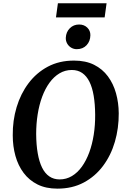

<svg xmlns="http://www.w3.org/2000/svg" viewBox="-20 -1114 757 1144"><path d="M322 10Q253.5 10 203.5 -15Q153.5 -40 120.8 -83.8Q88 -127.5 72 -185Q56 -242.5 56 -307.5Q55 -395.5 79 -475.5Q103 -555.5 150 -618Q197 -680.5 265 -716.8Q333 -753 421 -753Q490.5 -753 540.5 -728Q590.5 -703 623 -659Q655.5 -615 671.2 -558.5Q687 -502 687.5 -439Q688 -350 664.5 -269.2Q641 -188.5 594.2 -125.8Q547.5 -63 479.2 -26.5Q411 10 322 10ZM335 -45Q375 -45 408.5 -65Q442 -85 468 -121.2Q494 -157.5 511.8 -205.8Q529.5 -254 538.5 -311.2Q547.5 -368.5 547 -430.5Q546.5 -494 538.2 -543.2Q530 -592.5 513 -626.8Q496 -661 470 -679Q444 -697 408 -697Q368 -697 334.5 -677Q301 -657 275 -621.2Q249 -585.5 231.2 -537.5Q213.5 -489.5 204.5 -433Q195.5 -376.5 195.5 -315.5Q196 -251 204.8 -200.8Q213.5 -150.5 230.5 -115.8Q247.5 -81 273.8 -63Q300 -45 335 -45ZM437 -821Q419.5 -821 404.2 -830Q389 -839 380.2 -854.5Q371.5 -870 372 -888.5Q373.5 -923 395.8 -945.5Q418 -968 451.5 -968Q481 -968 500 -949.5Q519 -931 518.5 -904Q518 -868.5 496 -844.8Q474 -821 437 -821ZM325 -1094.5H615L603.5 -1010.5H313.5Z"/></svg>

Font: Merriweather SemiBold
Style: Italic
Weight: 600
Italic angle: -7.8°
Version: Version 2.101